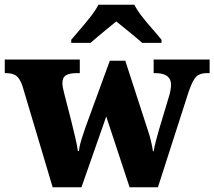

<svg xmlns="http://www.w3.org/2000/svg" viewBox="-25 -786 900 806"><path d="M69 -426Q58 -457 43 -468Q28 -479 -1 -479H-5V-536H310V-479H297Q267 -479 252 -470Q237 -461 237 -437Q237 -428 239.5 -415.5Q242 -403 245 -392L274 -279Q283 -243 291 -208.5Q299 -174 302 -152H306Q309 -176 317.5 -202.5Q326 -229 334 -252L436 -531H501L597 -235Q604 -215 609.5 -191Q615 -167 617 -151H620Q624 -174 629.5 -194.5Q635 -215 642 -240L684 -380Q688 -392 690.5 -406.5Q693 -421 693 -430Q693 -479 627 -479H620V-536H855V-479H842Q813 -479 798 -463.5Q783 -448 767 -401L638 0H519L421 -297L317 0H196ZM274 -619Q290 -638 312.5 -664Q335 -690 356 -717Q377 -744 388 -766H539Q550 -744 571 -717Q592 -690 615 -664Q638 -638 653 -619V-606H572Q560 -617 540 -633.5Q520 -650 499 -667Q478 -684 463 -696Q448 -684 427.5 -667Q407 -650 387 -633.5Q367 -617 355 -606H274Z"/></svg>

Font: Noto Serif Sinhala ExtraBold
Style: Regular
Weight: 800
Designer: Jelle Bosma - Monotype Design Team
Foundry: Monotype Imaging Inc.
Version: Version 2.007; ttfautohint (v1.8.4.7-5d5b)